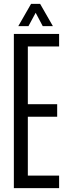

<svg xmlns="http://www.w3.org/2000/svg" viewBox="-20 -976 349 996"><path d="M51.9 0V-800H286.6V-734.8H124.4V-435.6H276.6V-370.4H124.4V-65.2H286.6V0ZM75 -840.6 141.1 -955.8H188.2L254.3 -840.6H201.6L165 -909.7L127.7 -840.6Z"/></svg>

Font: Big Shoulders Display SC Thin
Style: Regular
Weight: 100
Designer: Patric King
Foundry: XO Type Co
Version: Version 2.002